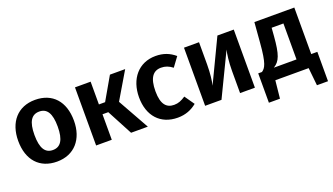

<svg xmlns="http://www.w3.org/2000/svg" viewBox="-68 -1096 3077 1776"><g transform="rotate(-20 1470.5 -207.5)"><path d="M316 -590C144 -590 41 -469 41 -286C41 -96 145 17 315 17C487 17 590 -105 590 -286C590 -476 487 -590 316 -590ZM316 -475C391 -475 430 -418 430 -286C430 -156 391 -97 315 -97C240 -97 201 -154 201 -286C201 -417 240 -475 316 -475Z M1198 -572H1048L919 -348H858V-572H704V0H858V-251H915L1048 0H1213L1041 -307Z M1502 -590C1335 -590 1229 -463 1229 -282C1229 -99 1334 17 1504 17C1580 17 1641 -8 1692 -50L1625 -146C1583 -119 1554 -106 1512 -106C1440 -106 1391 -150 1391 -283C1391 -416 1436 -471 1513 -471C1555 -471 1589 -458 1625 -430L1692 -521C1638 -567 1579 -590 1502 -590Z M2267 -572H2106L1905 -151C1915 -187 1925 -269 1925 -353V-572H1777V0H1938L2141 -421C2132 -386 2121 -308 2121 -217V0H2267Z M2863 -114V-572H2470L2454 -374C2438 -171 2413 -139 2378 -114H2341V175H2450L2468 0H2796L2814 175H2923V-114ZM2718 -114H2495C2558 -152 2582 -210 2596 -389L2602 -468H2718Z"/></g></svg>

Font: Glow Sans TC Normal
Style: Bold
Weight: 700
Designer: Ryoko NISHIZUKA (kana, bopomofo & ideographs); Paul D. Hunt (Latin, Greek & Cyrillic); Sandoll Communications, Soo-young
Version: Version 0.93